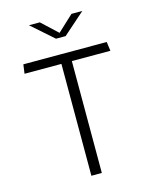

<svg xmlns="http://www.w3.org/2000/svg" viewBox="-136 -1031 892 1119"><g transform="rotate(-15 310.0 -471.0)"><path d="M273.5 -730H336.5V0H273.5ZM58.5 -730H561.5L569 -675H51ZM281 -825H339L471 -941.5H405.5L310 -852.5L214.5 -941.5H149Z"/></g></svg>

Font: Monaspace Krypton Var
Style: Regular
Weight: 400
Designer: Riley Cran and the Lettermatic Team
Version: Version 1.101 (Monaspace Krypton Var)